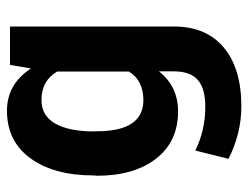

<svg xmlns="http://www.w3.org/2000/svg" viewBox="-101 -402 716 554"><g transform="rotate(-90 257.0 -125.0)"><path d="M214.4 -462.9Q291.5 -462.9 336.4 -393.6L346.7 -454.1H457.5V19Q457.5 111.8 397 162.6Q336.4 213.4 227.1 213.4Q148.9 213.4 75.7 176.3L99.6 80.6Q158.7 109.4 225.6 109.4Q278.8 109.4 303.5 87.6Q328.1 65.9 328.1 18.6V-24.4Q284.7 30.8 212.4 30.8Q125.5 30.8 76.2 -32.7Q26.9 -96.2 26.9 -203.1L27.8 -212.4Q27.8 -327.1 77.1 -395Q126.5 -462.9 214.4 -462.9ZM245.1 -69.3Q302.2 -69.3 327.6 -111.3V-317.9Q301.3 -363.3 245.6 -363.3Q199.7 -363.3 177.2 -323.2Q154.8 -283.2 154.8 -212.4L155.3 -203.1Q155.3 -69.3 245.1 -69.3Z"/></g></svg>

Font: Yantramanav
Style: Bold
Weight: 700
Version: Version 1.001;PS 1.0;hotconv 1.0.72;makeotf.lib2.5.5900; ttf